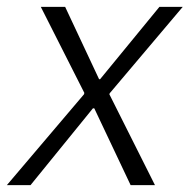

<svg xmlns="http://www.w3.org/2000/svg" viewBox="-42 -540 553 560"><path d="M-22 0H47L229 -224H233L339 0H410L277 -265L278 -268L491 -520H423L250 -309H247L148 -520H77L204 -269L203 -265Z"/></svg>

Font: Fixel Text 20240404 Light
Style: Italic
Weight: 300
Width: 4
Italic angle: -10°
Designer: AlfaBravo + MacPaw
Foundry: Kyrylo Tkachov, Marchela Mozhyna, Serhii Makarenko, Maria Weinstein, Zakhar Kryvoshyya
Version: Version 1.211;Glyphs 3.2 (3225)